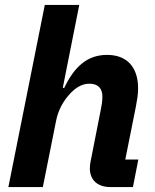

<svg xmlns="http://www.w3.org/2000/svg" viewBox="-20 -760 628 780"><path d="M14 0H154L208 -270C216 -310 234 -344 258 -372C281 -399 309 -420 343 -420C381 -420 396 -398 396 -368C396 -348 393 -331 389 -312L348 -104C347 -99 345 -88 345 -76C345 -29 376 0 429 0H520L542 -112H489L532 -327C537 -354 541 -376 541 -401C541 -487 496 -537 415 -537C333 -537 281 -487 241 -403H235L302 -740H162Z"/></svg>

Font: LVC Sans
Style: Bold Italic
Weight: 700
Italic angle: -11.31°
Designer: Mike Abbink, Paul van der Laan, Pieter van Rosmalen
Foundry: Bold Monday
Version: Version 3.0